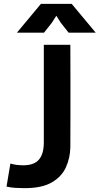

<svg xmlns="http://www.w3.org/2000/svg" viewBox="-20 -966 518 999"><path d="M108 13Q83 13 59.5 11.5Q36 10 14 5L34 -115Q51 -110 67.5 -108Q84 -106 102 -106Q157 -106 182.5 -135.5Q208 -165 208 -225Q208 -318 208 -397Q208 -476 208 -556Q208 -636 208 -733H346Q346 -633 346.5 -548.5Q347 -464 346.5 -380.5Q346 -297 346 -200Q345 -144 323 -95.5Q301 -47 249.5 -17Q198 13 108 13ZM193 -946H353L478 -796H337L296 -848L273 -884L250 -848L209 -796H68Z"/></svg>

Font: Kreadon
Style: Bold
Weight: 700
Designer: Reiya WATANABE
Foundry: StudioGnu
Version: Version 1.003; ttfautohint (v1.8.4.7-5d5b);gftools[0.9.32]